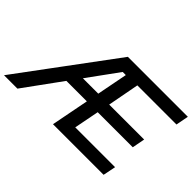

<svg xmlns="http://www.w3.org/2000/svg" viewBox="-142 -1018 1336 1336"><g transform="rotate(45 525.5 -350.0)"><path d="M-29 0 490 -700H665L646 -600H539L103 0ZM256 -279 275 -373H605L588 -279ZM453 0 589 -700H1080L1062 -606H677L633 -373H977L959 -279H614L578 -94H970L951 0Z"/></g></svg>

Font: REM
Style: Italic
Weight: 400
Italic angle: -11°
Designer: Octavio Pardo
Foundry: Ashler Design
Version: Version 1.005;gftools[0.9.28]